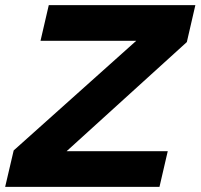

<svg xmlns="http://www.w3.org/2000/svg" viewBox="-38 -724 777 744"><path d="M612 -138 580 0H-18L15 -141L490 -566H119L151 -704H719L686 -561L220 -138Z"/></svg>

Font: Prodigy Sans
Style: Bold Italic
Weight: 700
Italic angle: -13°
Designer: Wei Huang
Foundry: Wei Huang
Version: Version 1.003; ttfautohint (v1.8.3)